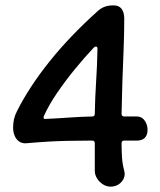

<svg xmlns="http://www.w3.org/2000/svg" viewBox="-20 -620 596 717"><path d="M393 77Q378 77 364.5 68.5Q351 60 342.5 46.5Q334 33 334 18V-85Q334 -95 324 -95Q295 -95 232 -94Q169 -93 78 -85Q62 -84 51 -92Q40 -100 34.5 -113.5Q29 -127 29 -143Q29 -160 32 -174Q35 -188 43 -204Q66 -250 96.5 -296.5Q127 -343 165 -390.5Q203 -438 247.5 -484.5Q292 -531 343 -577Q357 -590 371.5 -595Q386 -600 404 -600Q424 -600 434 -587Q444 -574 444 -551Q444 -492 441.5 -432.5Q439 -373 437 -314Q435 -255 434 -195Q434 -185 444 -185H491Q504 -185 512.5 -178Q521 -171 526 -159.5Q531 -148 531 -135Q531 -116 521 -105.5Q511 -95 491 -95H444Q434 -95 434 -85Q434 -59 435.5 -33.5Q437 -8 444 18Q448 33 442 46.5Q436 60 423 68.5Q410 77 393 77ZM152 -176Q197 -178 238 -181Q279 -184 324 -185Q329 -185 331.5 -187.5Q334 -190 334 -195Q335 -256 339 -316.5Q343 -377 344 -438Q344 -445 339.5 -446Q335 -447 330 -442Q295 -405 259.5 -361.5Q224 -318 193.5 -273.5Q163 -229 144 -187Q139 -174 152 -176Z"/></svg>

Font: Winky Sans
Style: Regular
Weight: 400
Designer: Simon Atzbach
Foundry: typofactur
Version: Version 1.205